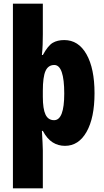

<svg xmlns="http://www.w3.org/2000/svg" viewBox="-20 -780 564 1040"><path d="M492 -275Q492 -142 449 -66Q406 10 332 10Q295 10 265 -9Q235 -28 212 -71H207Q209 -34 210.5 -7.5Q212 19 212 35V240H50V-760H212V-594Q212 -566 211 -538Q210 -510 207 -482H212Q240 -533 265.5 -548Q291 -563 328 -563Q405 -563 448.5 -486Q492 -409 492 -275ZM328 -273Q328 -428 274 -428Q241 -428 226.5 -395.5Q212 -363 212 -288V-256Q212 -190 226.5 -159.5Q241 -129 273 -129Q328 -129 328 -273Z"/></svg>

Font: Noto Sans Sinhala ExtraCondensed Black
Style: Regular
Weight: 900
Width: 2
Designer: Jelle Bosma - Monotype Design Team
Foundry: Monotype Imaging Inc.
Version: Version 2.006; ttfautohint (v1.8.4.7-5d5b)